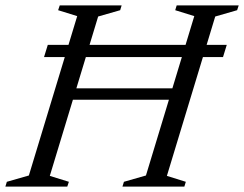

<svg xmlns="http://www.w3.org/2000/svg" viewBox="-39 -695 909 715"><path d="M183.5 -323.5 196.5 -366H651L637.5 -323.5ZM125 -482.5 139 -528H805.5L791.5 -482.5ZM248.5 -635 177.5 -657 183.5 -675H414L408.5 -657L326.5 -633.5L146.5 -40L217.5 -18L211.5 0H-19L-13.5 -18L68.5 -41.5ZM684.5 -635 613.5 -657 619 -675H850L844 -657L762.5 -633.5L582.5 -40L653 -18L647.5 0H417L422.5 -18L504.5 -41.5Z"/></svg>

Font: Newsreader 24pt
Style: Italic
Weight: 400
Italic angle: -17°
Designer: Hugues Gentile
Foundry: Production Type
Version: Version 1.003